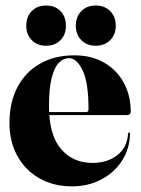

<svg xmlns="http://www.w3.org/2000/svg" viewBox="-20 -650 498 680"><path d="M443 -254Q443 -249 439.8 -245.8Q436.5 -242.5 429.5 -242.5H118.5V-253H284.5Q293.5 -253 293.5 -263.5Q293.5 -358 272.5 -401Q251.5 -444 225 -444Q204 -444 188 -427.2Q172 -410.5 162.8 -373.2Q153.5 -336 153.5 -275Q153.5 -172 195.8 -122.5Q238 -73 307.5 -73Q361 -73 396 -101Q431 -129 433.5 -176.5Q434 -179 435 -179.8Q436 -180.5 436.5 -180.5Q438 -180.5 439.2 -179.5Q440.5 -178.5 440.5 -175.5Q439 -122.5 411.8 -80.5Q384.5 -38.5 338.5 -14.2Q292.5 10 235 10Q170 10 120 -18.2Q70 -46.5 41.8 -97.2Q13.5 -148 13.5 -214.5Q13.5 -287.5 41.8 -341.2Q70 -395 121.8 -424.5Q173.5 -454 243 -454Q304.5 -454 349.2 -428Q394 -402 418.5 -356.8Q443 -311.5 443 -254ZM143.5 -488Q112 -488 92.5 -507.8Q73 -527.5 73 -559Q73 -591 92.5 -610.8Q112 -630.5 143.5 -630.5Q175 -630.5 194.2 -610.8Q213.5 -591 213.5 -559Q213.5 -527.5 194.2 -507.8Q175 -488 143.5 -488ZM319 -488Q287.5 -488 268 -507.8Q248.5 -527.5 248.5 -559Q248.5 -590.5 268 -610.5Q287.5 -630.5 319 -630.5Q350.5 -630.5 370.2 -610.8Q390 -591 390 -559Q390 -527.5 370.2 -507.8Q350.5 -488 319 -488Z"/></svg>

Font: Fraunces 120pt
Style: Bold
Weight: 700
Version: Version 1.000;[b76b70a41]